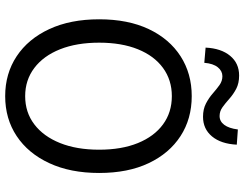

<svg xmlns="http://www.w3.org/2000/svg" viewBox="-126 -854 993 782"><g transform="rotate(90 371.0 -462.5)"><path d="M371 13.4Q279.2 13.4 208.6 -33.4Q138 -80.2 98 -166.2Q58.1 -252.2 58.1 -369.3Q58.1 -487 98 -571.3Q138 -655.6 208.6 -701Q279.2 -746.4 371 -746.4Q463.3 -746.4 533.7 -700.8Q604.1 -655.2 644 -571.1Q684 -487 684 -369.3Q684 -252.2 644 -166.2Q604.1 -80.2 533.7 -33.4Q463.3 13.4 371 13.4ZM371 -68Q437.1 -68 486 -105.3Q535 -142.5 562.1 -210.1Q589.2 -277.8 589.2 -369.3Q589.2 -460.8 562.1 -527.3Q535 -593.7 486 -629.5Q437.1 -665.4 371 -665.4Q305.6 -665.4 256.3 -629.5Q207.1 -593.7 180.2 -527.3Q153.3 -460.8 153.3 -369.3Q153.3 -277.8 180.2 -210.1Q207.1 -142.5 256.3 -105.3Q305.6 -68 371 -68ZM455.1 -792.4Q423.9 -792.4 401 -804.4Q378.1 -816.3 360.4 -831.9Q342.7 -847.4 326.1 -859.4Q309.4 -871.3 289.9 -871.3Q268.8 -871.3 253.6 -852.7Q238.3 -834 235.3 -797.6L173.4 -802.9Q176.5 -866.3 206.8 -902.8Q237 -939.4 287.2 -939.4Q318.8 -939.4 341.4 -927.5Q364 -915.5 381.7 -899.7Q399.4 -883.8 415.9 -871.9Q432.4 -859.9 452.1 -859.9Q473.9 -859.9 488 -878.9Q502.2 -897.8 506.8 -934.3L568.7 -929.9Q565.5 -865.6 535.1 -829Q504.7 -792.4 455.1 -792.4Z"/></g></svg>

Font: Noto Sans TC
Style: Regular
Weight: 100
Designer: Ryoko NISHIZUKA 西塚涼子 (kana, bopomofo & ideographs); Paul D. Hunt (Latin, Greek & Cyrillic); Sandoll Communications 산돌커뮤니
Foundry: Adobe
Version: Version 2.004;hotconv 1.0.118;makeotfexe 2.5.65603